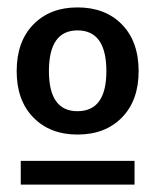

<svg xmlns="http://www.w3.org/2000/svg" viewBox="-20 -684 419 518"><path d="M189 -321Q115 -321 70 -367Q25 -413 25 -492Q25 -572 70 -618Q115 -664 189 -664Q264 -664 309 -618Q354 -572 354 -492Q354 -413 309 -367Q264 -321 189 -321ZM189 -384Q267 -384 267 -492Q267 -602 189 -602Q112 -602 112 -492Q112 -384 189 -384ZM36 -186V-250H343V-186Z"/></svg>

Font: Elaine Sans Medium
Style: Regular
Weight: 500
Designer: Wei Huang
Foundry: Wei Huang
Version: Version 2.001;December 24, 2019;FontCreator 12.0.0.2547 64-b